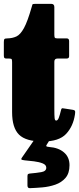

<svg xmlns="http://www.w3.org/2000/svg" viewBox="-20 -720 412 1000"><path d="M370.5 -124.5Q361.5 -62.5 324.5 -22.8Q287.5 17 203 17Q115 17 79 -18.8Q43 -54.5 43 -136V-395.5Q43 -406.5 41.2 -410.8Q39.5 -415 28.5 -415H14.5Q5.5 -415 2.8 -418.2Q0 -421.5 0 -431V-501Q0 -513 3.2 -516.5Q6.5 -520 18 -520Q44.5 -520.5 65.2 -530Q86 -539.5 104.8 -573.8Q123.5 -608 144.5 -681.5Q147.5 -692.5 148.8 -696.2Q150 -700 164.5 -700H246Q263 -700 263 -683.5V-540Q263 -528.5 265.2 -524.2Q267.5 -520 279 -520H327.5Q340 -520 340 -506V-427Q340 -415 326 -415H279Q263 -415 263 -398.5V-154Q263 -116.5 264.5 -104.2Q266 -92 272.5 -92Q280.5 -92 286 -106Q291.5 -120 298 -147Q300 -156.5 305.5 -156.2Q311 -156 321 -154L359.5 -148Q370.5 -146 371.2 -140.2Q372 -134.5 370.5 -124.5ZM123 245.5V197Q123 188.5 127 186.2Q131 184 138.5 183.5Q169 181 195 176.5Q221 172 221 153.5Q221 138.5 202.2 131Q183.5 123.5 157 120.2Q130.5 117 108 115Q93.5 113.5 91.5 110.2Q89.5 107 94.5 100.5L175 -15.5Q178.5 -20.5 188 -20.5H237Q248.5 -20.5 251.8 -18.5Q255 -16.5 251 -10.5L226.5 28.5Q220 37 221.2 40.8Q222.5 44.5 236 45.5Q284.5 49 313.2 73.8Q342 98.5 342 140.5Q342 182.5 321.2 206.5Q300.5 230.5 268 241.8Q235.5 253 200.2 256Q165 259 135.5 260Q123 260.5 123 245.5Z"/></svg>

Font: Besley* Condensed Fatface
Style: Regular
Weight: 900
Width: 3
Designer: Owen Earl
Foundry: indestructible type*
Version: Version 3.000; ttfautohint (v1.8.3)